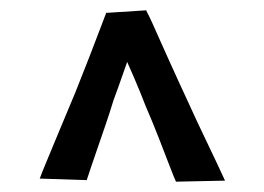

<svg xmlns="http://www.w3.org/2000/svg" viewBox="-20 -720 512 372"><path d="M321 -368Q318 -374 309 -397.5Q300 -421 287.5 -453Q275 -485 262 -515Q252 -541 240 -569Q228 -597 216.5 -622.5Q205 -648 196.5 -667.5Q188 -687 185 -695L263 -700Q269 -689 275.5 -674.5Q282 -660 290 -642Q298 -624 307.5 -603Q317 -582 328 -558Q337 -539 349 -512.5Q361 -486 374.5 -458Q388 -430 399 -406.5Q410 -383 416 -370ZM148 -371 57 -374Q61 -385 68.5 -403Q76 -421 85.5 -444Q95 -467 105.5 -492Q116 -517 126 -541Q140 -576 154 -612Q168 -648 177 -672Q186 -696 186 -695L264 -700Q263 -697 256 -679Q249 -661 239 -634.5Q229 -608 219 -579Q209 -550 200 -526Q193 -503 185 -479.5Q177 -456 169.5 -434.5Q162 -413 156.5 -396.5Q151 -380 148 -371Z"/></svg>

Font: Truculenta SemiBold
Style: Regular
Weight: 600
Version: Version 1.002